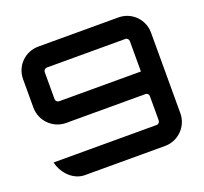

<svg xmlns="http://www.w3.org/2000/svg" viewBox="-124 -866 1076 1011"><g transform="rotate(-20 414.0 -360.0)"><path d="M187 0H636C710 0 770 -61 770 -134V-586C770 -661 710 -720 636 -720H187C113 -720 53 -661 53 -586V-427C53 -353 113 -292 187 -292H632C642 -292 650 -284 650 -274V-138C650 -128 642 -119 632 -119H54C70 -52 124 0 187 0ZM173 -431V-582C173 -592 182 -601 191 -601H632C642 -601 650 -592 650 -582V-412H191C182 -412 173 -421 173 -431Z"/></g></svg>

Font: Orbitron SemiBold
Style: Regular
Weight: 600
Designer: Matt McInerney
Foundry: The League of Moveable Type
Version: Version 2.001